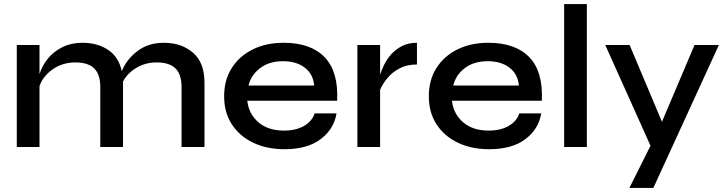

<svg xmlns="http://www.w3.org/2000/svg" viewBox="-20 -718 3550 938"><path d="M62 -498H173V-356Q186 -398 214.5 -432.5Q243 -467 285.5 -488Q328 -509 383 -509Q456 -509 508 -474.5Q560 -440 575 -370Q598 -428 651.5 -468.5Q705 -509 780 -509Q867 -509 923 -460.5Q979 -412 979 -315V0H867V-293Q867 -354 837.5 -383.5Q808 -413 745 -413Q690 -413 646 -386.5Q602 -360 581 -320V-315V0H470V-293Q470 -354 440.5 -383.5Q411 -413 348 -413Q285 -413 237 -379Q189 -345 173 -297V0H62Z M1517 -164H1624Q1612 -88 1547 -38.5Q1482 11 1370 11Q1284 11 1217.5 -20.5Q1151 -52 1113 -110Q1075 -168 1075 -248Q1075 -327 1112 -385.5Q1149 -444 1214.5 -476.5Q1280 -509 1366 -509Q1498 -509 1566 -438.5Q1634 -368 1627 -226H1188Q1195 -162 1242 -121Q1289 -80 1368 -80Q1426 -80 1465.5 -103Q1505 -126 1517 -164ZM1363 -419Q1295 -419 1251 -385.5Q1207 -352 1194 -300H1515Q1510 -356 1469 -387.5Q1428 -419 1363 -419Z M1726 -498H1837V-353Q1844 -375 1857 -402Q1870 -429 1891.5 -453Q1913 -477 1944 -493Q1975 -509 2017 -509V-403Q1968 -403 1932 -384Q1896 -365 1872.5 -336.5Q1849 -308 1837 -279V0H1726Z M2517 -164H2624Q2612 -88 2547 -38.5Q2482 11 2370 11Q2284 11 2217.5 -20.5Q2151 -52 2113 -110Q2075 -168 2075 -248Q2075 -327 2112 -385.5Q2149 -444 2214.5 -476.5Q2280 -509 2366 -509Q2498 -509 2566 -438.5Q2634 -368 2627 -226H2188Q2195 -162 2242 -121Q2289 -80 2368 -80Q2426 -80 2465.5 -103Q2505 -126 2517 -164ZM2363 -419Q2295 -419 2251 -385.5Q2207 -352 2194 -300H2515Q2510 -356 2469 -387.5Q2428 -419 2363 -419Z M2736 -698H2847V0H2736Z M2937 -498H3056L3214 -123L3373 -498H3492L3172 200H3055L3158 -6Z"/></svg>

Font: Syne SemiBold
Style: Regular
Weight: 600
Designer: Lucas Descroix
Foundry: Bonjour Monde
Version: Version 2.200; ttfautohint (v1.8.4)